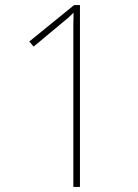

<svg xmlns="http://www.w3.org/2000/svg" viewBox="-20 -734 540 754"><path d="M268 0V-573Q268 -610 268 -637Q268 -664 269 -684Q258 -673 247.5 -664Q237 -655 220 -641L112 -551L95 -571L271 -714H294V0Z"/></svg>

Font: Noto Sans Gurmukhi UI SemiCondensed Thin
Style: Regular
Weight: 100
Width: 4
Designer: Jelle Bosma - Monotype Design Team
Foundry: Monotype Imaging Inc.
Version: Version 2.004; ttfautohint (v1.8.4.7-5d5b)